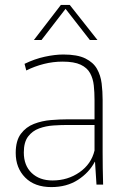

<svg xmlns="http://www.w3.org/2000/svg" viewBox="-20 -752 515 782"><path d="M189 10Q121 10 82.5 -29Q44 -68 44 -129Q44 -179 65 -207Q86 -235 118.5 -247.5Q151 -260 187.5 -263Q224 -266 255 -266H365V-344Q365 -376 362 -404Q359 -432 347 -454Q335 -476 308.5 -488.5Q282 -501 235 -501Q196 -501 158.5 -491.5Q121 -482 87 -465L80 -492Q121 -512 162.5 -521Q204 -530 238 -530Q295 -530 327.5 -514Q360 -498 375 -471.5Q390 -445 394 -412Q398 -379 398 -346V-133Q398 -104 398.5 -67.5Q399 -31 400 0H373L367 -93H366Q343 -49 297.5 -19.5Q252 10 189 10ZM194 -17Q256 -17 304 -50.5Q352 -84 365 -139V-243H255Q229 -243 198 -241Q167 -239 139.5 -229Q112 -219 94.5 -196Q77 -173 77 -131Q77 -78 109 -47.5Q141 -17 194 -17ZM118 -589 228 -732H264L377 -589H346L247 -716L149 -589Z"/></svg>

Font: Murecho ExtraLight
Style: Regular
Weight: 200
Designer: Neil Summerour
Foundry: Positype
Version: Version 1.010; ttfautohint (v1.8.3)